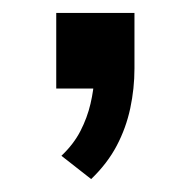

<svg xmlns="http://www.w3.org/2000/svg" viewBox="-20 -137 296 297"><path d="M121 140 75 104Q94 86 104.5 65.5Q115 45 120 23.5Q125 2 126 -18L146 0H67V-117H188V-31Q188 0 181.5 30.5Q175 61 160.5 88.5Q146 116 121 140Z"/></svg>

Font: Nunito Sans 12pt ExtraLight 9pt Medium
Style: Regular
Weight: 500
Version: Version 3.101;gftools[0.9.27]